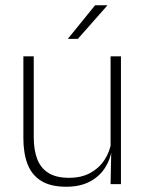

<svg xmlns="http://www.w3.org/2000/svg" viewBox="-20 -701 556 731"><path d="M108.5 -486.5V-178.5Q108.5 -130.5 121.5 -96Q134.5 -61.5 164 -42.8Q193.5 -24 243 -24Q289 -24 322.8 -42Q356.5 -60 377.2 -91.2Q398 -122.5 404.5 -162.5L415.5 -130.5H405.5Q400 -93 379 -60.8Q358 -28.5 321.2 -9.2Q284.5 10 232 10Q173 10 137 -12.2Q101 -34.5 85 -75.8Q69 -117 69 -175V-486.5ZM440.5 -486.5V0H401L403.5 -123.5L401 -125.5V-486.5ZM342 -681H388.5V-680L276.5 -553H239V-554Z"/></svg>

Font: Anek Bangla ExtraLight
Style: Regular
Weight: 250
Designer: Sulekha Rajkumar (Bangla), Yesha Goshar (Latin)
Foundry: Ek Type
Version: Version 1.003